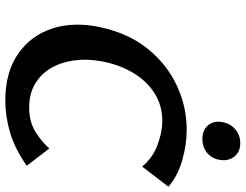

<svg xmlns="http://www.w3.org/2000/svg" viewBox="-121 -792 926 724"><g transform="rotate(90 342.0 -430.0)"><path d="M360 13Q252 13 182.5 -35.5Q113 -84 87 -165.5Q61 -247 83 -347Q106 -452 164 -524Q222 -596 302 -633.5Q382 -671 469 -671Q526 -671 585 -654Q644 -637 684 -602L608 -503Q575 -543 526.5 -561Q478 -579 436 -579Q377 -579 330.5 -549Q284 -519 253.5 -467Q223 -415 211 -349Q201 -294 208 -245Q215 -196 237.5 -158Q260 -120 297.5 -98.5Q335 -77 385 -77Q436 -77 472.5 -98Q509 -119 540 -153L605 -68Q541 -23 480 -5Q419 13 360 13ZM504 -730Q481 -730 465 -740.5Q449 -751 442.5 -769Q436 -787 441 -809Q447 -837 468.5 -855Q490 -873 520 -873Q543 -873 558.5 -862Q574 -851 580.5 -832.5Q587 -814 582 -791Q576 -763 554.5 -746.5Q533 -730 504 -730Z"/></g></svg>

Font: Ysabeau Infant
Style: Bold Italic
Weight: 700
Italic angle: -12°
Designer: Christian Thalmann (Catharsis Fonts)
Version: Version 2.001;gftools[0.9.30]; featfreeze: ss01,ss02,lnum